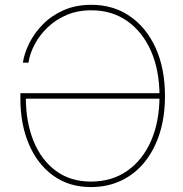

<svg xmlns="http://www.w3.org/2000/svg" viewBox="-20 -757 751 787"><path d="M352.5 9.8Q263.2 9.8 198.5 -36.9Q133.8 -83.5 98.6 -165.5Q63.5 -247.6 63.5 -353.5V-375H641.1V-352.5H76.2L85.9 -357.4Q85.9 -256.3 117.7 -178.5Q149.4 -100.6 209.2 -56.6Q269 -12.7 352.5 -12.7Q438.5 -12.7 501.7 -56.9Q564.9 -101.1 599.4 -180.2Q633.8 -259.3 633.8 -363.3Q633.8 -468.8 598.9 -547.9Q564 -627 501.2 -670.9Q438.5 -714.8 354.5 -714.8Q298.3 -714.8 253.2 -695.6Q208 -676.3 175 -644.5Q142.1 -612.8 122.1 -575Q102.1 -537.1 96.7 -500H73.7Q79.6 -539.1 100.3 -580.6Q121.1 -622.1 156.2 -657.7Q191.4 -693.4 241.2 -715.3Q291 -737.3 354.5 -737.3Q444.8 -737.3 512.7 -690.4Q580.6 -643.6 618.4 -559.6Q656.2 -475.6 656.2 -363.3Q656.2 -279.8 634.8 -211.4Q613.3 -143.1 573.5 -93.5Q533.7 -43.9 477.5 -17.1Q421.4 9.8 352.5 9.8Z"/></svg>

Font: Inter 24pt Thin
Style: Regular
Weight: 250
Designer: Rasmus Andersson
Foundry: rsms
Version: Version 4.001;git-66647c0bb